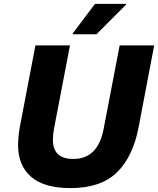

<svg xmlns="http://www.w3.org/2000/svg" viewBox="-20 -953 811 985"><path d="M72.8 -208.3Q72.8 -230.2 75.1 -254.3Q77.5 -278.3 82.2 -304.4L161.8 -720H339L256.6 -290.4Q254 -275.3 252.7 -261.9Q251.4 -248.4 251.4 -235.2Q251.4 -188.1 276.6 -162.9Q301.8 -137.6 356.6 -137.6Q419.6 -137.6 458.3 -176.2Q497 -214.8 511.4 -290.4L593.8 -720H771L691.4 -301.6Q662.3 -148.9 579.7 -68.5Q497 12 341.4 12Q206.9 12 139.9 -45.7Q72.8 -103.3 72.8 -208.3ZM353 -777.2V-781.2L467.4 -933.2H626.6V-929.2L475 -777.2Z"/></svg>

Font: Kufam
Style: Italic
Weight: 400
Italic angle: -11°
Designer: Artur Schmal
Foundry: Original Type
Version: Version 1.301; ttfautohint (v1.8.3)